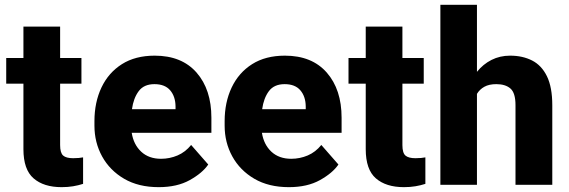

<svg xmlns="http://www.w3.org/2000/svg" viewBox="-20 -770 2370 800"><path d="M319.3 -528.3V-421.4H230.5V-165.5Q230.5 -132.8 243.2 -121.8Q255.9 -110.8 284.7 -110.8Q298.3 -110.8 308.3 -111.8Q318.4 -112.8 326.2 -114.3V-3.9Q306.6 2.4 284.7 6.1Q262.7 9.8 236.8 9.8Q162.1 9.8 119.9 -26.9Q77.6 -63.5 77.6 -148.4V-421.4H5.9V-528.3H77.6V-659.2H230.5V-528.3Z M641.1 9.8Q557.1 9.8 497.3 -25.1Q437.5 -60.1 405.5 -118.2Q373.5 -176.3 373.5 -246.6V-265.1Q373.5 -343.8 402.8 -405.5Q432.1 -467.3 488 -502.7Q543.9 -538.1 624.5 -538.1Q737.3 -538.1 799.1 -467.5Q860.8 -397 860.8 -279.3V-216.8H528.8Q536.6 -167.5 568.4 -137.9Q600.1 -108.4 650.9 -108.4Q687 -108.4 719.7 -122.3Q752.4 -136.2 776.4 -166L847.7 -84.5Q823.2 -48.8 770.5 -19.5Q717.8 9.8 641.1 9.8ZM623.5 -419.4Q579.6 -419.4 557.9 -390.1Q536.1 -360.8 529.8 -314.9H711.4V-326.7Q710.9 -368.2 689 -393.8Q667 -419.4 623.5 -419.4Z M1183.6 9.8Q1099.6 9.8 1039.8 -25.1Q980 -60.1 948 -118.2Q916 -176.3 916 -246.6V-265.1Q916 -343.8 945.3 -405.5Q974.6 -467.3 1030.5 -502.7Q1086.4 -538.1 1167 -538.1Q1279.8 -538.1 1341.6 -467.5Q1403.3 -397 1403.3 -279.3V-216.8H1071.3Q1079.1 -167.5 1110.8 -137.9Q1142.6 -108.4 1193.4 -108.4Q1229.5 -108.4 1262.2 -122.3Q1294.9 -136.2 1318.8 -166L1390.1 -84.5Q1365.7 -48.8 1313 -19.5Q1260.3 9.8 1183.6 9.8ZM1166 -419.4Q1122.1 -419.4 1100.3 -390.1Q1078.6 -360.8 1072.3 -314.9H1253.9V-326.7Q1253.4 -368.2 1231.4 -393.8Q1209.5 -419.4 1166 -419.4Z M1745.6 -528.3V-421.4H1656.7V-165.5Q1656.7 -132.8 1669.4 -121.8Q1682.1 -110.8 1710.9 -110.8Q1724.6 -110.8 1734.6 -111.8Q1744.6 -112.8 1752.4 -114.3V-3.9Q1732.9 2.4 1710.9 6.1Q1689 9.8 1663.1 9.8Q1588.4 9.8 1546.1 -26.9Q1503.9 -63.5 1503.9 -148.4V-421.4H1432.1V-528.3H1503.9V-659.2H1656.7V-528.3Z M1967.3 -750V-470.7Q1992.7 -502.4 2027.8 -520.3Q2063 -538.1 2105.5 -538.1Q2157.7 -538.1 2197.3 -517.8Q2236.8 -497.6 2259 -452.1Q2281.2 -406.7 2281.2 -331.1V0H2127.9V-332Q2127.9 -382.8 2106.9 -401.1Q2085.9 -419.4 2047.9 -419.4Q2017.6 -419.4 1998 -408.4Q1978.5 -397.5 1967.3 -378.9V0H1814.9V-750Z"/></svg>

Font: Vazirmatn UI FD ExtraBold
Style: Regular
Weight: 800
Designer: Saber Rastikerdar
Foundry: Saber Rastikerdar
Version: Version 33.003